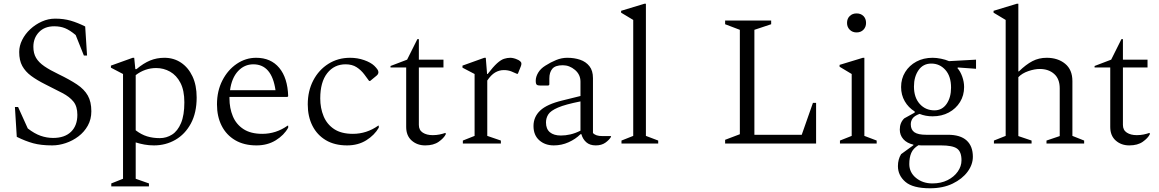

<svg xmlns="http://www.w3.org/2000/svg" viewBox="-20 -770 6218 1030"><path d="M260 10Q200 10 158 -1.5Q116 -13 70 -36L60 -196H77L129 -81Q165 -53 198 -41.5Q231 -30 265 -30Q327 -30 361 -63Q395 -96 395 -154Q395 -199 374 -225Q353 -251 314.5 -271Q276 -291 224 -317Q178 -340 147 -363Q116 -386 99.5 -416Q83 -446 83 -491Q83 -524 99 -556Q115 -588 142.5 -613.5Q170 -639 204.5 -654.5Q239 -670 276 -670Q322 -670 359.5 -659Q397 -648 437 -628L447 -472H430L386 -582Q355 -608 329.5 -618.5Q304 -629 271 -629Q219 -629 189 -597.5Q159 -566 159 -519Q159 -484 173.5 -459.5Q188 -435 218 -414.5Q248 -394 294 -372Q354 -343 393 -317Q432 -291 451 -257.5Q470 -224 470 -173Q470 -130 451 -96Q432 -62 401 -38.5Q370 -15 333 -2.5Q296 10 260 10Z M577 230V214L640 189V-373L575 -407V-418L692 -460H700L706 -399H712Q750 -431 785.5 -445.5Q821 -460 862 -460Q912 -460 951 -434Q990 -408 1012.5 -360.5Q1035 -313 1035 -247Q1035 -165 1004 -107.5Q973 -50 921 -20Q869 10 806 10Q779 10 754.5 5.5Q730 1 708 -6V189L779 214V230ZM818 -405Q758 -405 708 -367V-71Q738 -48 769 -38.5Q800 -29 837 -29Q873 -29 903 -48Q933 -67 951 -109.5Q969 -152 969 -221Q969 -285 948 -325.5Q927 -366 892.5 -385.5Q858 -405 818 -405Z M1356 10Q1289 10 1241.5 -18Q1194 -46 1169 -95.5Q1144 -145 1144 -210Q1144 -282 1173 -338.5Q1202 -395 1250 -427.5Q1298 -460 1354 -460Q1433 -460 1478 -406Q1523 -352 1526 -254L1522 -250H1211Q1211 -246 1211 -242Q1211 -190 1229 -146.5Q1247 -103 1286 -77.5Q1325 -52 1387 -52Q1461 -52 1523 -96H1526V-85Q1504 -45 1459.5 -17.5Q1415 10 1356 10ZM1339 -425Q1291 -425 1257 -388.5Q1223 -352 1214 -286H1458Q1438 -425 1339 -425Z M1842 10Q1775 10 1728 -18Q1681 -46 1656 -95.5Q1631 -145 1631 -210Q1631 -282 1660.5 -338.5Q1690 -395 1741.5 -427.5Q1793 -460 1858 -460Q1898 -460 1933.5 -447.5Q1969 -435 1988 -417Q1999 -406 2004.5 -398Q2010 -390 2010 -383Q2010 -372 2000 -364L1966 -336H1960L1935 -370Q1917 -394 1893 -409.5Q1869 -425 1834 -425Q1773 -425 1735.5 -377.5Q1698 -330 1698 -242Q1698 -190 1716 -146.5Q1734 -103 1772.5 -77.5Q1811 -52 1873 -52Q1947 -52 2009 -96H2012V-85Q1989 -45 1945 -17.5Q1901 10 1842 10Z M2261 10Q2218 10 2188.5 -16Q2159 -42 2159 -89V-408H2075V-416L2164 -450L2219 -560H2227V-450H2359V-408H2227V-100Q2227 -72 2248 -58.5Q2269 -45 2301 -45Q2321 -45 2338 -48.5Q2355 -52 2369 -57L2371 -56V-49Q2361 -29 2333.5 -9.5Q2306 10 2261 10Z M2463 0V-16L2526 -41V-373L2461 -407V-418L2578 -460H2586L2593 -373H2596Q2626 -412 2646.5 -430.5Q2667 -449 2684 -454.5Q2701 -460 2718 -460Q2726 -460 2736 -457.5Q2746 -455 2752 -452Q2763 -448 2770 -442Q2777 -436 2777 -429Q2777 -426 2776.5 -422Q2776 -418 2774 -414L2758 -374H2753L2723 -387Q2705 -394 2683 -394Q2658 -394 2636 -381Q2614 -368 2594 -338V-41L2667 -16V0Z M2951 10Q2904 10 2873 -17.5Q2842 -45 2842 -94Q2842 -143 2878 -177Q2914 -211 2997 -231L3094 -255V-332Q3094 -370 3064.5 -395Q3035 -420 2999 -420Q2959 -420 2943 -401Q2927 -382 2927 -349V-316L2922 -311H2880Q2865 -311 2859.5 -315.5Q2854 -320 2854 -337Q2854 -358 2867 -380Q2880 -402 2906 -418Q2934 -436 2963.5 -448Q2993 -460 3023 -460Q3061 -460 3092 -449.5Q3123 -439 3142 -415Q3161 -391 3161 -351V-56Q3169 -48 3181 -44Q3193 -40 3212 -40H3256L3258 -38V-36Q3248 -19 3227.5 -4.5Q3207 10 3176 10Q3144 10 3125 -7Q3106 -24 3099 -50H3094Q3068 -24 3030.5 -7Q2993 10 2951 10ZM2909 -113Q2909 -78 2930 -60.5Q2951 -43 2989 -43Q3014 -43 3040 -49Q3066 -55 3094 -69V-226Q3013 -210 2973.5 -193Q2934 -176 2921.5 -156.5Q2909 -137 2909 -113Z M3314 0V-16L3377 -41V-663L3312 -702V-712L3437 -750H3445V-41L3511 -16V0Z M3870 0V-20L3949 -50V-610L3870 -640V-660H4117V-640L4027 -610V-47H4281L4341 -218H4358V0Z M4575 -596Q4553 -596 4538.5 -610.5Q4524 -625 4524 -647Q4524 -670 4538.5 -684Q4553 -698 4575 -698Q4598 -698 4612 -684Q4626 -670 4626 -647Q4626 -625 4612 -610.5Q4598 -596 4575 -596ZM4486 0V-16L4549 -41V-373L4484 -412V-422L4609 -460H4617V-41L4683 -16V0Z M4983 -146Q4945 -146 4913 -159Q4886 -149 4876 -135Q4866 -121 4866 -103Q4866 -74 4885.5 -60.5Q4905 -47 4948 -47H5065Q5132 -47 5165.5 -16.5Q5199 14 5199 71Q5199 113 5170.5 151.5Q5142 190 5090.5 215Q5039 240 4969 240Q4877 240 4837 205.5Q4797 171 4797 121Q4797 85 4814 57L4880 9V6Q4845 -2 4826 -23.5Q4807 -45 4807 -75Q4807 -112 4831 -135L4887 -166V-172Q4853 -193 4833.5 -227Q4814 -261 4814 -303Q4814 -348 4836 -383.5Q4858 -419 4896 -439.5Q4934 -460 4983 -460Q5004 -460 5028.5 -455Q5053 -450 5071 -442L5216 -450V-401L5119 -408L5116 -405Q5132 -387 5142 -359Q5152 -331 5152 -303Q5152 -258 5130 -222.5Q5108 -187 5070 -166.5Q5032 -146 4983 -146ZM4993 -178Q5034 -178 5058 -212.5Q5082 -247 5082 -300Q5082 -361 5051.5 -395Q5021 -429 4976 -429Q4932 -429 4907.5 -393.5Q4883 -358 4883 -306Q4883 -247 4914 -212.5Q4945 -178 4993 -178ZM4858 110Q4858 155 4894 184.5Q4930 214 4982 214Q5028 214 5063 196.5Q5098 179 5118 150.5Q5138 122 5138 90Q5138 44 5114 27Q5090 10 5028 10H4922Q4914 10 4907 9Q4879 26 4868.5 50.5Q4858 75 4858 110Z M5312 0V-16L5375 -41V-663L5310 -702V-712L5435 -750H5443V-387H5446Q5484 -424 5518.5 -442Q5553 -460 5595 -460Q5655 -460 5694 -428Q5733 -396 5733 -335V-41L5796 -16V0H5594V-16L5665 -40V-296Q5665 -347 5635 -373.5Q5605 -400 5558 -400Q5530 -400 5496.5 -388.5Q5463 -377 5443 -356V-40L5514 -16V0Z M6038 10Q5995 10 5965.5 -16Q5936 -42 5936 -89V-408H5852V-416L5941 -450L5996 -560H6004V-450H6136V-408H6004V-100Q6004 -72 6025 -58.5Q6046 -45 6078 -45Q6098 -45 6115 -48.5Q6132 -52 6146 -57L6148 -56V-49Q6138 -29 6110.5 -9.5Q6083 10 6038 10Z"/></svg>

Font: Spectral Light
Style: Regular
Weight: 300
Designer: Jean-Baptiste Levee
Foundry: Production Type
Version: Version 2.001